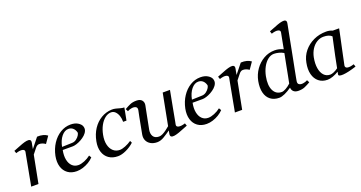

<svg xmlns="http://www.w3.org/2000/svg" viewBox="-43 -1497 4152 2209"><g transform="rotate(-20 2033.5 -392.0)"><path d="M63 0Q66 -12 71.5 -43.5Q77 -75 85 -117Q93 -159 101.5 -204.5Q110 -250 117.5 -290.5Q125 -331 130.5 -360Q136 -389 138 -398Q143 -424 113 -431Q83 -438 33 -421L22 -453Q42 -460 72 -472.5Q102 -485 134 -496.5Q166 -508 192.5 -512.5Q219 -517 233.5 -508Q248 -499 242 -469Q239 -454 235.5 -436.5Q232 -419 229 -399L323 -517Q363 -519 394.5 -510.5Q426 -502 448 -485L391 -403Q354 -429 316 -429Q291 -429 269 -401.5Q247 -374 217 -336Q203 -265 186.5 -178.5Q170 -92 152 0Z M619 13Q554 13 510 -19Q466 -51 449 -107.5Q432 -164 446 -237Q463 -319 504.5 -382Q546 -445 605 -481Q664 -517 731 -517Q784 -517 818.5 -496Q853 -475 863 -450Q875 -420 864.5 -393Q854 -366 830 -344Q806 -322 776 -305.5Q746 -289 718 -280.5Q690 -272 672 -272H548Q535 -206 545 -155.5Q555 -105 585 -76Q615 -47 661 -47Q693 -47 735 -64Q777 -81 811 -108L828 -80Q803 -53 768 -32Q733 -11 694.5 1Q656 13 619 13ZM553 -308 679 -312Q708 -313 732 -331.5Q756 -350 769 -372.5Q782 -395 777 -408Q767 -441 745 -459.5Q723 -478 691 -478Q645 -478 606.5 -431.5Q568 -385 553 -308Z M1123 13Q1057 13 1012 -18.5Q967 -50 949.5 -106Q932 -162 946 -234Q962 -317 1003 -379Q1044 -441 1104 -477Q1164 -513 1235 -516Q1261 -517 1286 -510.5Q1311 -504 1335 -497Q1359 -490 1382 -490L1353 -339H1312Q1313 -378 1301.5 -412.5Q1290 -447 1268 -468.5Q1246 -490 1215 -489Q1177 -488 1142 -460.5Q1107 -433 1081.5 -386Q1056 -339 1044 -277Q1031 -210 1043 -158.5Q1055 -107 1087.5 -77.5Q1120 -48 1168 -48Q1195 -48 1235.5 -64Q1276 -80 1312 -105L1324 -79Q1281 -39 1225 -13Q1169 13 1123 13Z M1602 16Q1556 16 1523 -3Q1490 -22 1475.5 -54Q1461 -86 1468 -126Q1477 -172 1487 -226.5Q1497 -281 1506.5 -329Q1516 -377 1522 -404Q1528 -435 1509 -446Q1490 -457 1461 -453.5Q1432 -450 1406 -435L1390 -466Q1428 -488 1460 -502Q1492 -516 1538 -516Q1584 -516 1604.5 -490.5Q1625 -465 1617 -428Q1614 -413 1608 -383.5Q1602 -354 1595 -317.5Q1588 -281 1581 -246Q1574 -211 1569 -184.5Q1564 -158 1562 -149Q1554 -103 1573.5 -71Q1593 -39 1643 -38Q1665 -38 1689 -50Q1713 -62 1737 -80Q1761 -98 1781 -115Q1796 -192 1815 -292Q1834 -392 1855 -500H1944Q1942 -488 1936 -456.5Q1930 -425 1922 -383Q1914 -341 1905.5 -295.5Q1897 -250 1889.5 -209.5Q1882 -169 1876.5 -140Q1871 -111 1869 -102Q1864 -76 1894 -69.5Q1924 -63 1974 -79L1985 -47Q1965 -40 1935 -27.5Q1905 -15 1873 -3.5Q1841 8 1814.5 12.5Q1788 17 1773.5 8Q1759 -1 1765 -31Q1768 -46 1772 -66Q1730 -36 1687 -10Q1644 16 1602 16Z M2209 13Q2144 13 2100 -19Q2056 -51 2039 -107.5Q2022 -164 2036 -237Q2053 -319 2094.5 -382Q2136 -445 2195 -481Q2254 -517 2321 -517Q2374 -517 2408.5 -496Q2443 -475 2453 -450Q2465 -420 2454.5 -393Q2444 -366 2420 -344Q2396 -322 2366 -305.5Q2336 -289 2308 -280.5Q2280 -272 2262 -272H2138Q2125 -206 2135 -155.5Q2145 -105 2175 -76Q2205 -47 2251 -47Q2283 -47 2325 -64Q2367 -81 2401 -108L2418 -80Q2393 -53 2358 -32Q2323 -11 2284.5 1Q2246 13 2209 13ZM2143 -308 2269 -312Q2298 -313 2322 -331.5Q2346 -350 2359 -372.5Q2372 -395 2367 -408Q2357 -441 2335 -459.5Q2313 -478 2281 -478Q2235 -478 2196.5 -431.5Q2158 -385 2143 -308Z M2557 0Q2560 -12 2565.5 -43.5Q2571 -75 2579 -117Q2587 -159 2595.5 -204.5Q2604 -250 2611.5 -290.5Q2619 -331 2624.5 -360Q2630 -389 2632 -398Q2637 -424 2607 -431Q2577 -438 2527 -421L2516 -453Q2536 -460 2566 -472.5Q2596 -485 2628 -496.5Q2660 -508 2686.5 -512.5Q2713 -517 2727.5 -508Q2742 -499 2736 -469Q2733 -454 2729.5 -436.5Q2726 -419 2723 -399L2817 -517Q2857 -519 2888.5 -510.5Q2920 -502 2942 -485L2885 -403Q2848 -429 2810 -429Q2785 -429 2763 -401.5Q2741 -374 2711 -336Q2697 -265 2680.5 -178.5Q2664 -92 2646 0Z M3097 16Q3033 16 2990.5 -16.5Q2948 -49 2933 -108.5Q2918 -168 2933 -248Q2948 -324 2990.5 -384.5Q3033 -445 3095 -480.5Q3157 -516 3230 -516Q3284 -516 3334 -491Q3348 -565 3358.5 -619.5Q3369 -674 3371 -684Q3376 -710 3346 -717Q3316 -724 3266 -707L3255 -739Q3275 -746 3305 -758.5Q3335 -771 3367 -782.5Q3399 -794 3425.5 -798.5Q3452 -803 3466.5 -794Q3481 -785 3475 -755Q3471 -734 3462.5 -690Q3454 -646 3442.5 -587.5Q3431 -529 3419 -465Q3407 -401 3394.5 -338.5Q3382 -276 3372 -224Q3362 -172 3355.5 -137.5Q3349 -103 3348 -96Q3343 -66 3361.5 -54.5Q3380 -43 3409.5 -47Q3439 -51 3464 -65L3480 -34Q3442 -12 3410 2Q3378 16 3332 16Q3293 16 3272.5 -3Q3252 -22 3251 -52Q3208 -21 3166.5 -2.5Q3125 16 3097 16ZM3035 -271Q3014 -164 3045 -100.5Q3076 -37 3147 -37Q3166 -37 3197 -54Q3228 -71 3258 -99Q3265 -131 3275.5 -187.5Q3286 -244 3299.5 -312.5Q3313 -381 3326 -448L3321 -451Q3298 -465 3266.5 -473Q3235 -481 3209 -481Q3169 -481 3133.5 -453Q3098 -425 3072.5 -377.5Q3047 -330 3035 -271Z M3811 -471Q3768 -471 3729.5 -447.5Q3691 -424 3664.5 -382Q3638 -340 3627 -286Q3613 -212 3622.5 -155Q3632 -98 3662 -66Q3692 -34 3739 -34Q3757 -34 3783 -45Q3809 -56 3836 -76Q3850 -150 3864.5 -219Q3879 -288 3891.5 -344.5Q3904 -401 3912 -439Q3880 -471 3811 -471ZM3689 11Q3626 11 3583.5 -23.5Q3541 -58 3525.5 -118.5Q3510 -179 3526 -258Q3540 -334 3587.5 -392Q3635 -450 3706 -483Q3777 -516 3861 -516Q3903 -516 3937 -500H4015Q4013 -488 4006 -455Q3999 -422 3989.5 -377Q3980 -332 3969.5 -283.5Q3959 -235 3950 -191Q3941 -147 3934.5 -116.5Q3928 -86 3926 -77Q3922 -50 3951 -43.5Q3980 -37 4031 -54L4042 -22Q3941 11 3879.5 15.5Q3818 20 3822 -6Q3825 -21 3828 -37Q3793 -15 3756 -2Q3719 11 3689 11Z"/></g></svg>

Font: Wittgenstein-Italic Regular
Style: Italic
Weight: 400
Italic angle: -11°
Designer: Jörg Drees
Foundry: Jörg Drees
Version: Version 1.000; ttfautohint (v1.8.4.7-5d5b)